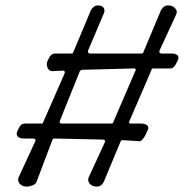

<svg xmlns="http://www.w3.org/2000/svg" viewBox="-20 -687 692 707"><path d="M78 0Q67 0 59 -5Q51 -10 48 -18Q45 -26 49 -35L110 -167Q112 -171 109.5 -174Q107 -177 103 -177H68Q52 -177 45.5 -184.5Q39 -192 43 -202Q51 -221 57 -226.5Q63 -232 72 -232H132Q139 -232 139 -237L218 -417Q221 -427 211 -427L176 -425Q161 -424 155.5 -436.5Q150 -449 154 -460Q162 -479 168.5 -484.5Q175 -490 184 -490H243Q250 -490 250 -495L315 -650Q320 -658 326 -662.5Q332 -667 340 -667H341Q357 -667 362.5 -657Q368 -647 360 -632L304 -500Q303 -496 305 -493Q307 -490 311 -490H501Q508 -490 508 -495L573 -650Q578 -658 584 -662.5Q590 -667 598 -667H599Q610 -667 618 -662Q626 -657 629.5 -649.5Q633 -642 628 -632L567 -500Q566 -496 568 -493Q570 -490 574 -490H610Q627 -490 633.5 -483.5Q640 -477 635 -466Q627 -447 620.5 -441Q614 -435 606 -435H545Q538 -435 538 -430L457 -242Q454 -238 455.5 -235Q457 -232 461 -232H498Q515 -232 522 -225.5Q529 -219 524 -208Q516 -188 507.5 -177Q499 -166 494 -167L431 -171Q426 -171 424 -166L362 -17Q358 -9 351.5 -4.5Q345 0 337 0H336Q325 0 317 -5Q309 -10 306 -18Q303 -26 307 -35L366 -163Q368 -167 366 -170Q364 -173 360 -173L180 -177Q175 -177 173 -172L114 -16Q111 -9 100 -4.5Q89 0 79 0ZM206 -232H390Q397 -232 397 -237L478 -425Q481 -429 479.5 -432Q478 -435 474 -435L282 -430Q280 -430 278 -428.5Q276 -427 274 -425L200 -241Q199 -237 200.5 -234.5Q202 -232 206 -232Z"/></svg>

Font: Winky Sans Light
Style: Italic
Weight: 300
Italic angle: -8.97852°
Designer: Simon Atzbach
Foundry: typofactur
Version: Version 1.205